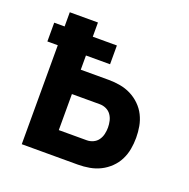

<svg xmlns="http://www.w3.org/2000/svg" viewBox="-99 -615 699 711"><g transform="rotate(20 250.0 -260.0)"><path d="M59 0V-390H18V-464H59V-520H170V-464H265V-390H170V-334H280Q303 -334 325.5 -330Q348 -326 368 -316Q388 -306 404.5 -290Q421 -274 431 -254Q441 -234 445 -212Q449 -190 449 -167Q449 -144 445 -122Q441 -100 431 -80Q421 -60 404.5 -44Q388 -28 368 -18Q348 -8 325.5 -4Q303 0 280 0ZM170 -96H280Q293 -96 305 -101.5Q317 -107 324.5 -117.5Q332 -128 335 -141Q338 -154 338 -167Q338 -180 335 -193Q332 -206 324.5 -216.5Q317 -227 305 -232.5Q293 -238 280 -238H170Z"/></g></svg>

Font: Iosevka Term Curly
Style: Bold
Weight: 700
Designer: Belleve Invis
Foundry: Belleve Invis
Version: Version 32.3.0